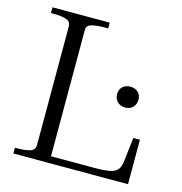

<svg xmlns="http://www.w3.org/2000/svg" viewBox="-105 -805 853 901"><g transform="rotate(15 321.0 -355.0)"><path d="M318 -710H40V-682H56Q91 -682 114 -674.5Q137 -667 137 -642V-68Q137 -43 114 -35.5Q91 -28 56 -28H40V0H597V-216H565L551 -96Q548 -71 536 -57Q524 -43 497.5 -38Q471 -33 423 -33H214V-649Q214 -669 238.5 -675.5Q263 -682 297 -682H318ZM491 -344Q467 -344 452.5 -358.5Q438 -373 438 -395Q438 -418 452.5 -431.5Q467 -445 490 -445Q513 -445 527.5 -431.5Q542 -418 542 -395Q542 -373 528 -358.5Q514 -344 491 -344Z"/></g></svg>

Font: Roboto Serif 120pt Expanded Light
Style: Regular
Weight: 300
Width: 7
Designer: Greg Gazdowicz
Foundry: Commercial Type
Version: Version 1.008